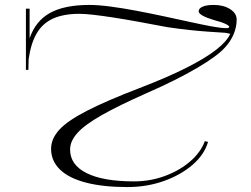

<svg xmlns="http://www.w3.org/2000/svg" viewBox="-20 -743 1019 778"><path d="M496 15Q398 15 328.5 -3Q259 -21 223 -56Q187 -91 187 -140Q187 -181 220.5 -217.5Q254 -254 333 -294.5Q412 -335 545 -386Q657 -429 734.5 -468Q812 -507 856 -541.5Q900 -576 913 -606L894 -610Q863 -612 826 -614.5Q789 -617 747 -621.5Q705 -626 658 -633Q595 -645 540 -655Q485 -665 439.5 -672Q394 -679 359 -683Q324 -687 302 -687Q237 -687 194.5 -667.5Q152 -648 128.5 -607.5Q105 -567 96 -503L95 -460H85V-708H100V-588Q124 -658 182.5 -690.5Q241 -723 342 -723Q378 -723 427.5 -716.5Q477 -710 532.5 -699.5Q588 -689 644 -677Q700 -665 750 -654Q800 -643 838 -636Q876 -629 896 -629Q909 -629 909 -634Q909 -639 893 -646.5Q877 -654 846 -662Q816 -671 800.5 -680Q785 -689 785 -697Q785 -709 801 -716Q817 -723 846 -723Q886 -723 912.5 -706Q939 -689 939 -664Q939 -634 927 -605Q915 -576 892 -551Q861 -516 778.5 -467.5Q696 -419 575 -366Q460 -315 391.5 -276Q323 -237 293.5 -204Q264 -171 264 -137Q264 -75 331 -41.5Q398 -8 523 -8Q588 -8 647 -29.5Q706 -51 749.5 -88Q793 -125 810 -171L823 -168Q808 -116 759.5 -74.5Q711 -33 642.5 -9Q574 15 496 15Z"/></svg>

Font: Kalnia Expanded ExtraLight
Style: Regular
Weight: 250
Width: 7
Designer: Frida Medrano
Foundry: Frida Medrano
Version: Version 1.105